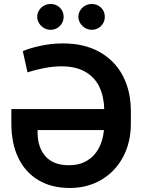

<svg xmlns="http://www.w3.org/2000/svg" viewBox="-20 -935 715 965"><path d="M637.7 -376V-313.5Q637.7 -219.7 598.6 -146.2Q559.6 -72.8 489.7 -31.5Q419.9 9.8 330.1 9.8Q239.7 9.8 173.6 -29.3Q107.4 -68.4 72.3 -141.1Q37.1 -213.9 37.1 -313.5V-386.7H503.9Q502.4 -449.2 479.7 -497.6Q457 -545.9 409.4 -573.7Q361.8 -601.6 289.1 -601.6Q247.1 -601.6 201.7 -592.8Q156.2 -584 118.2 -571.3L94.7 -677.7Q122.6 -690.9 179.4 -703.9Q236.3 -716.8 296.9 -716.8Q404.3 -716.8 481.2 -673.3Q558.1 -629.9 597.9 -553Q637.7 -476.1 637.7 -376ZM326.2 -104.5Q378.9 -104.5 416.7 -127Q454.6 -149.4 476.1 -189.2Q497.6 -229 502.4 -281.2H168.9V-266.6Q169.9 -192.4 209.5 -148.4Q249 -104.5 326.2 -104.5ZM167 -850.6Q167 -868.2 176.3 -883.1Q185.5 -897.9 200.9 -906.5Q216.3 -915 234.4 -915Q262.2 -915 281 -896.5Q299.8 -877.9 299.8 -850.6Q299.8 -833 291.3 -818.1Q282.7 -803.2 267.6 -794.2Q252.4 -785.2 234.4 -785.2Q216.8 -785.2 201.2 -794.2Q185.5 -803.2 176.3 -818.4Q167 -833.5 167 -850.6ZM374 -850.6Q374 -868.2 383.3 -883.1Q392.6 -897.9 408 -906.5Q423.3 -915 441.4 -915Q469.2 -915 488 -896.5Q506.8 -877.9 506.8 -850.6Q506.8 -833 498.3 -818.1Q489.7 -803.2 474.6 -794.2Q459.5 -785.2 441.4 -785.2Q423.8 -785.2 408.2 -794.2Q392.6 -803.2 383.3 -818.4Q374 -833.5 374 -850.6Z"/></svg>

Font: Pretendard GOV SemiBold
Style: Regular
Weight: 600
Designer: Base glyphs from Inter by Rasmus Andersson; Hangeul glyphs from Noto Sans CJK(Source Han Sans) by Jang Soo-young and Kan
Foundry: Kil Hyung-jin
Version: Version 1.309